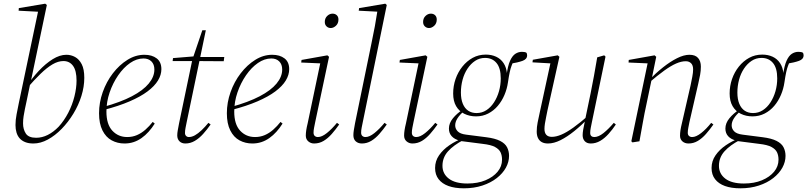

<svg xmlns="http://www.w3.org/2000/svg" viewBox="-20 -766 4377 1041"><path d="M161 12Q135 12 116.5 4.5Q98 -3 86.5 -16Q75 -29 69.5 -47.5Q64 -66 64 -88Q64 -116 70 -146.5Q76 -177 82 -207L189 -716L194 -702L81 -708L82 -722L225 -746L234 -739L147 -324L144 -313L123 -212Q119 -194 115 -174.5Q111 -155 108 -136Q105 -117 105 -97Q105 -65 120 -42Q135 -19 176 -19Q208 -19 239 -34.5Q270 -50 298 -79Q328 -112 350 -154.5Q372 -197 383.5 -243Q395 -289 395 -329Q395 -383 376 -409Q357 -435 324 -435Q295 -435 264.5 -417Q234 -399 200 -366Q166 -333 127 -288L118 -292H121Q153 -342 190 -381.5Q227 -421 265.5 -445Q304 -469 340 -469Q365 -469 387 -457Q409 -445 423 -418Q437 -391 437 -344Q437 -296 421.5 -246Q406 -196 378 -150Q350 -104 314.5 -67.5Q279 -31 239.5 -9.5Q200 12 161 12Z M655 12Q617 12 585.5 -5Q554 -22 535.5 -59Q517 -96 517 -152Q517 -210 537 -266.5Q557 -323 592 -368.5Q627 -414 671 -441.5Q715 -469 763 -469Q804 -469 829.5 -449.5Q855 -430 855 -391Q855 -360 836.5 -329.5Q818 -299 780 -270.5Q742 -242 683 -216.5Q624 -191 543 -170L540 -186Q634 -212 695 -244Q756 -276 786.5 -313Q817 -350 817 -389Q817 -417 801 -433Q785 -449 758 -449Q721 -449 685.5 -424.5Q650 -400 621 -358Q592 -316 574.5 -265Q557 -214 557 -161Q557 -92 589 -57.5Q621 -23 670 -23Q698 -23 722.5 -33.5Q747 -44 768.5 -63Q790 -82 808 -105L819 -96Q804 -72 786 -52Q768 -32 747.5 -17.5Q727 -3 704 4.5Q681 12 655 12Z M916 -435 918 -451 1040 -461V-457H1196L1193 -434L1040 -435H1038ZM985 12Q965 12 953 0Q941 -12 941 -32Q941 -44 944 -60.5Q947 -77 951 -98L1023 -443L1077 -602H1096L992 -103Q989 -88 986 -73Q983 -58 983 -45Q983 -35 989 -29Q995 -23 1004 -23Q1020 -23 1037 -32.5Q1054 -42 1073 -60Q1092 -78 1110 -100L1122 -91Q1103 -64 1081.5 -40Q1060 -16 1036 -2Q1012 12 985 12Z M1348 12Q1310 12 1278.5 -5Q1247 -22 1228.5 -59Q1210 -96 1210 -152Q1210 -210 1230 -266.5Q1250 -323 1285 -368.5Q1320 -414 1364 -441.5Q1408 -469 1456 -469Q1497 -469 1522.5 -449.5Q1548 -430 1548 -391Q1548 -360 1529.5 -329.5Q1511 -299 1473 -270.5Q1435 -242 1376 -216.5Q1317 -191 1236 -170L1233 -186Q1327 -212 1388 -244Q1449 -276 1479.5 -313Q1510 -350 1510 -389Q1510 -417 1494 -433Q1478 -449 1451 -449Q1414 -449 1378.5 -424.5Q1343 -400 1314 -358Q1285 -316 1267.5 -265Q1250 -214 1250 -161Q1250 -92 1282 -57.5Q1314 -23 1363 -23Q1391 -23 1415.5 -33.5Q1440 -44 1461.5 -63Q1483 -82 1501 -105L1512 -96Q1497 -72 1479 -52Q1461 -32 1440.5 -17.5Q1420 -3 1397 4.5Q1374 12 1348 12Z M1638 -31Q1638 -44 1640.5 -60.5Q1643 -77 1648 -97L1718 -431L1726 -422L1613 -427L1615 -441L1755 -466L1764 -458L1689 -104Q1686 -89 1683 -74Q1680 -59 1680 -47Q1680 -35 1686.5 -29Q1693 -23 1704 -23Q1725 -23 1752 -44.5Q1779 -66 1807 -100L1819 -91Q1800 -64 1779 -40Q1758 -16 1734.5 -2Q1711 12 1683 12Q1665 12 1651.5 0.5Q1638 -11 1638 -31ZM1773 -614Q1760 -614 1750.5 -623Q1741 -632 1741 -647Q1741 -667 1754 -679.5Q1767 -692 1783 -692Q1797 -692 1806 -683.5Q1815 -675 1815 -660Q1815 -639 1801.5 -626.5Q1788 -614 1773 -614Z M1942 12Q1922 12 1909 0.5Q1896 -11 1896 -33Q1896 -45 1898.5 -61Q1901 -77 1905 -98L1994 -531Q2004 -578 2012.5 -624Q2021 -670 2028 -717L2040 -702L1925 -708L1927 -722L2069 -746L2077 -739L1947 -104Q1944 -90 1941 -74.5Q1938 -59 1938 -47Q1938 -35 1944.5 -29Q1951 -23 1962 -23Q1983 -23 2010 -44.5Q2037 -66 2065 -100L2077 -91Q2058 -64 2037 -40Q2016 -16 1992.5 -2Q1969 12 1942 12Z M2171 -31Q2171 -44 2173.5 -60.5Q2176 -77 2181 -97L2251 -431L2259 -422L2146 -427L2148 -441L2288 -466L2297 -458L2222 -104Q2219 -89 2216 -74Q2213 -59 2213 -47Q2213 -35 2219.5 -29Q2226 -23 2237 -23Q2258 -23 2285 -44.5Q2312 -66 2340 -100L2352 -91Q2333 -64 2312 -40Q2291 -16 2267.5 -2Q2244 12 2216 12Q2198 12 2184.5 0.5Q2171 -11 2171 -31ZM2306 -614Q2293 -614 2283.5 -623Q2274 -632 2274 -647Q2274 -667 2287 -679.5Q2300 -692 2316 -692Q2330 -692 2339 -683.5Q2348 -675 2348 -660Q2348 -639 2334.5 -626.5Q2321 -614 2306 -614Z M2495 255Q2446 255 2411.5 242.5Q2377 230 2358 205.5Q2339 181 2339 145Q2339 107 2360.5 76Q2382 45 2416.5 21.5Q2451 -2 2489 -16L2493 -7Q2439 21 2409 54.5Q2379 88 2379 133Q2379 176 2413.5 202.5Q2448 229 2514 229Q2570 229 2612 211.5Q2654 194 2678 165Q2702 136 2702 100Q2702 77 2694 60Q2686 43 2664 31Q2642 19 2597 14L2488 0Q2484 0 2480 -1Q2476 -2 2471 -2V-4Q2444 -11 2429 -27.5Q2414 -44 2414 -69Q2414 -98 2435.5 -124.5Q2457 -151 2492 -174V-179L2498 -167Q2472 -143 2460 -124Q2448 -105 2448 -86Q2448 -68 2461.5 -54Q2475 -40 2507 -36L2616 -22Q2664 -16 2691.5 -2Q2719 12 2729.5 33Q2740 54 2740 79Q2740 112 2723 143Q2706 174 2673.5 199.5Q2641 225 2595.5 240Q2550 255 2495 255ZM2561 -135Q2526 -135 2497.5 -149Q2469 -163 2453 -190.5Q2437 -218 2437 -259Q2437 -300 2450 -337.5Q2463 -375 2487 -405Q2511 -435 2543 -452.5Q2575 -470 2614 -470Q2645 -470 2670 -458.5Q2695 -447 2710.5 -423.5Q2726 -400 2729 -365L2726 -355Q2733 -409 2745.5 -436.5Q2758 -464 2774.5 -474.5Q2791 -485 2810 -485Q2816 -485 2822.5 -484Q2829 -483 2833 -481Q2836 -478 2837 -474Q2838 -470 2838 -466Q2838 -445 2813 -436Q2788 -427 2745 -420L2763 -433Q2759 -423 2753.5 -409Q2748 -395 2743.5 -374Q2739 -353 2734 -319Q2729 -284 2715 -251Q2701 -218 2679 -192Q2657 -166 2627 -150.5Q2597 -135 2561 -135ZM2564 -153Q2593 -153 2617 -168.5Q2641 -184 2658.5 -211Q2676 -238 2685.5 -271.5Q2695 -305 2695 -341Q2695 -397 2672 -424.5Q2649 -452 2610 -452Q2580 -452 2556 -436Q2532 -420 2514.5 -393.5Q2497 -367 2488 -333.5Q2479 -300 2479 -264Q2479 -228 2489.5 -203Q2500 -178 2519 -165.5Q2538 -153 2564 -153Z M2951 12Q2931 12 2917.5 4.5Q2904 -3 2897 -17.5Q2890 -32 2890 -53Q2890 -77 2895 -102Q2900 -127 2906 -154L2966 -431L2972 -422L2867 -428L2869 -442L3004 -466L3013 -458L2948 -166Q2945 -149 2941 -131Q2937 -113 2934.5 -96Q2932 -79 2932 -67Q2932 -46 2942 -35Q2952 -24 2972 -24Q2995 -24 3023.5 -36Q3052 -48 3089 -74.5Q3126 -101 3174 -143L3178 -128H3173Q3133 -87 3094 -55.5Q3055 -24 3019 -6Q2983 12 2951 12ZM3183 12Q3162 12 3150.5 -0.5Q3139 -13 3139 -33Q3139 -45 3142 -63Q3145 -81 3152 -113V-115L3182 -259Q3192 -308 3200.5 -355Q3209 -402 3218 -455L3256 -466L3263 -459L3189 -103Q3186 -88 3183 -73Q3180 -58 3180 -45Q3180 -34 3186 -28.5Q3192 -23 3202 -23Q3225 -23 3252 -44.5Q3279 -66 3308 -100L3319 -91Q3301 -64 3279.5 -40Q3258 -16 3234 -2Q3210 12 3183 12Z M3409 6 3403 0 3493 -431 3501 -422 3388 -427 3389 -441 3529 -466 3538 -458 3514 -341 3513 -335 3485 -201Q3474 -151 3465.5 -102.5Q3457 -54 3447 0ZM3713 12Q3693 12 3680 0.5Q3667 -11 3667 -30Q3667 -44 3669.5 -60.5Q3672 -77 3677 -97L3724 -302Q3729 -326 3733.5 -349.5Q3738 -373 3738 -390Q3738 -412 3727 -423Q3716 -434 3698 -434Q3674 -434 3645.5 -421.5Q3617 -409 3581 -383Q3545 -357 3497 -316L3495 -332H3499Q3536 -370 3575 -401Q3614 -432 3651 -450.5Q3688 -469 3718 -469Q3750 -469 3765 -451.5Q3780 -434 3780 -405Q3780 -382 3776 -360.5Q3772 -339 3766 -313L3718 -104Q3715 -89 3712 -73.5Q3709 -58 3709 -46Q3709 -35 3715.5 -29Q3722 -23 3733 -23Q3754 -23 3781.5 -44.5Q3809 -66 3836 -100L3848 -91Q3829 -64 3808 -40Q3787 -16 3763.5 -2Q3740 12 3713 12Z M3994 255Q3945 255 3910.5 242.5Q3876 230 3857 205.5Q3838 181 3838 145Q3838 107 3859.5 76Q3881 45 3915.5 21.5Q3950 -2 3988 -16L3992 -7Q3938 21 3908 54.5Q3878 88 3878 133Q3878 176 3912.5 202.5Q3947 229 4013 229Q4069 229 4111 211.5Q4153 194 4177 165Q4201 136 4201 100Q4201 77 4193 60Q4185 43 4163 31Q4141 19 4096 14L3987 0Q3983 0 3979 -1Q3975 -2 3970 -2V-4Q3943 -11 3928 -27.5Q3913 -44 3913 -69Q3913 -98 3934.5 -124.5Q3956 -151 3991 -174V-179L3997 -167Q3971 -143 3959 -124Q3947 -105 3947 -86Q3947 -68 3960.5 -54Q3974 -40 4006 -36L4115 -22Q4163 -16 4190.5 -2Q4218 12 4228.5 33Q4239 54 4239 79Q4239 112 4222 143Q4205 174 4172.5 199.5Q4140 225 4094.5 240Q4049 255 3994 255ZM4060 -135Q4025 -135 3996.5 -149Q3968 -163 3952 -190.5Q3936 -218 3936 -259Q3936 -300 3949 -337.5Q3962 -375 3986 -405Q4010 -435 4042 -452.5Q4074 -470 4113 -470Q4144 -470 4169 -458.5Q4194 -447 4209.5 -423.5Q4225 -400 4228 -365L4225 -355Q4232 -409 4244.5 -436.5Q4257 -464 4273.5 -474.5Q4290 -485 4309 -485Q4315 -485 4321.5 -484Q4328 -483 4332 -481Q4335 -478 4336 -474Q4337 -470 4337 -466Q4337 -445 4312 -436Q4287 -427 4244 -420L4262 -433Q4258 -423 4252.5 -409Q4247 -395 4242.5 -374Q4238 -353 4233 -319Q4228 -284 4214 -251Q4200 -218 4178 -192Q4156 -166 4126 -150.5Q4096 -135 4060 -135ZM4063 -153Q4092 -153 4116 -168.5Q4140 -184 4157.5 -211Q4175 -238 4184.5 -271.5Q4194 -305 4194 -341Q4194 -397 4171 -424.5Q4148 -452 4109 -452Q4079 -452 4055 -436Q4031 -420 4013.5 -393.5Q3996 -367 3987 -333.5Q3978 -300 3978 -264Q3978 -228 3988.5 -203Q3999 -178 4018 -165.5Q4037 -153 4063 -153Z"/></svg>

Font: Source Serif 4 48pt Light
Style: Italic
Weight: 300
Italic angle: -12°
Designer: Frank Grießhammer
Foundry: Adobe Systems Incorporated
Version: Version 4.004;hotconv 1.0.116;makeotfexe 2.5.65601